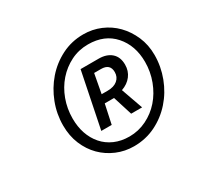

<svg xmlns="http://www.w3.org/2000/svg" viewBox="-95 -820 625 607"><g transform="rotate(-30 217.5 -516.5)"><path d="M235 -323Q202 -323 172.5 -335.5Q143 -348 121 -370Q99 -392 86 -423Q73 -454 73 -492Q73 -534 88 -573Q103 -612 129.5 -642.5Q156 -673 192.5 -691.5Q229 -710 272 -710Q305 -710 334.5 -697.5Q364 -685 386 -662.5Q408 -640 421.5 -609Q435 -578 435 -541Q435 -499 420 -459.5Q405 -420 378 -389.5Q351 -359 314.5 -341Q278 -323 235 -323ZM238 -357Q271 -357 300.5 -371.5Q330 -386 351.5 -410.5Q373 -435 385.5 -468Q398 -501 398 -537Q398 -597 363.5 -636Q329 -675 269 -675Q235 -675 206 -660.5Q177 -646 155.5 -621.5Q134 -597 122 -564.5Q110 -532 110 -496Q110 -466 118.5 -441Q127 -416 143.5 -397Q160 -378 184 -367.5Q208 -357 238 -357ZM169 -417 210 -619H276Q305 -619 322 -604Q339 -589 339 -561Q339 -538 326 -521Q313 -504 290 -496L318 -417H278L256 -487H222L207 -417ZM228 -517H250Q273 -517 286 -528Q299 -539 299 -557Q299 -587 266 -587H241Z"/></g></svg>

Font: TypoPRO Source Sans Pro
Style: Italic
Weight: 400
Italic angle: -11°
Designer: Paul D. Hunt
Foundry: Adobe Systems Incorporated
Version: Version 1.075;PS 2.000;hotconv 1.0.86;makeotf.lib2.5.63406